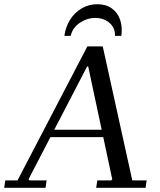

<svg xmlns="http://www.w3.org/2000/svg" viewBox="-37 -890 757 910"><path d="M179 0H-17L-12 -35H46L377 -670H450L590 -35H658L653 0H419L424 -35H490L495 -40L381 -575H376L98 -40L103 -35H184ZM182 -275H508L503 -240H177ZM298 -720H268Q274 -763 295.5 -797Q317 -831 350.5 -850.5Q384 -870 424 -870Q465 -870 492.5 -850.5Q520 -831 532 -797Q544 -763 538 -720H508Q509 -746 496.5 -765Q484 -784 462.5 -794.5Q441 -805 415 -805Q376 -805 341.5 -782Q307 -759 298 -720Z"/></svg>

Font: Brygada 1918
Style: Italic
Weight: 400
Italic angle: -8°
Designer: Mateusz Machalski | Borys Kosmynka | Przemek Hoffer
Foundry: NIEPODLEGLA 2018
Version: Version 3.006